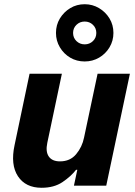

<svg xmlns="http://www.w3.org/2000/svg" viewBox="-20 -879 637 909"><path d="M381 -588Q343 -588 312.5 -606Q282 -624 263.5 -655Q245 -686 245 -723Q245 -761 263.5 -791.5Q282 -822 312.5 -840.5Q343 -859 381 -859Q418 -859 449 -840.5Q480 -822 498.5 -791.5Q517 -761 517 -723Q517 -686 498.5 -655Q480 -624 449 -606Q418 -588 381 -588ZM381 -669Q404 -669 420 -684.5Q436 -700 436 -723Q436 -746 420 -761.5Q404 -777 381 -777Q358 -777 342 -761.5Q326 -746 326 -723Q326 -700 342 -684.5Q358 -669 381 -669ZM177 10Q101 10 65 -44.5Q29 -99 49 -192L120 -530H273L204 -203Q195 -161 211 -138Q227 -115 264 -115Q312 -115 340.5 -149Q369 -183 378 -228L442 -530H595L483 0H330L346 -75H340Q316 -44 276 -17Q236 10 177 10Z"/></svg>

Font: Be Vietnam Pro
Style: Bold Italic
Weight: 700
Italic angle: -12°
Designer: Lam Bao, Tony Le, Vietanh Nguyen
Foundry: Yellow Type Foundry
Version: Version 1.002; ttfautohint (v1.8.3)